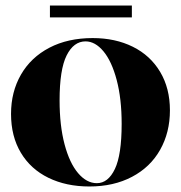

<svg xmlns="http://www.w3.org/2000/svg" viewBox="-20 -661 656 696"><path d="M20 -248Q20 -328 56 -390.5Q92 -453 159 -488Q226 -523 316 -523Q398 -523 461.5 -491.5Q525 -460 560.5 -400.5Q596 -341 596 -261Q596 -181 560.5 -118Q525 -55 458.5 -20Q392 15 304 15Q220 15 155.5 -16.5Q91 -48 55.5 -107.5Q20 -167 20 -248ZM331 3Q372 3 396.5 -48.5Q421 -100 421 -212Q421 -303 403 -371Q385 -439 355 -475Q325 -511 290 -511Q247 -511 221.5 -460Q196 -409 196 -297Q196 -206 214 -138Q232 -70 263 -33.5Q294 3 331 3ZM161 -641H458V-598H161Z"/></svg>

Font: Nyght Serif Bold
Style: Regular
Weight: 700
Designer: Maksym Kobuzan
Version: Version 0.410